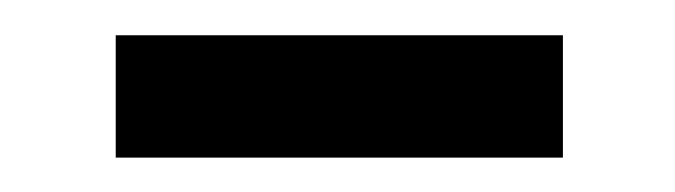

<svg xmlns="http://www.w3.org/2000/svg" viewBox="-20 -335 387 110"><path d="M46.3 -244.7V-314.8H302.5V-244.7Z"/></svg>

Font: Noto Sans TC
Style: Regular
Weight: 100
Designer: Ryoko NISHIZUKA 西塚涼子 (kana, bopomofo & ideographs); Paul D. Hunt (Latin, Greek & Cyrillic); Sandoll Communications 산돌커뮤니
Foundry: Adobe
Version: Version 2.004;hotconv 1.0.118;makeotfexe 2.5.65603